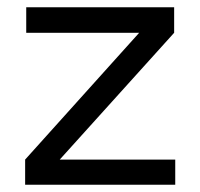

<svg xmlns="http://www.w3.org/2000/svg" viewBox="-20 -507 550 527"><path d="M461 -69V0H49V-69L362 -417H52V-487H458V-417L144 -69Z"/></svg>

Font: Exo 2.0
Style: Regular
Weight: 400
Designer: Natanael Gama
Version: Version 1.001;PS 001.001;hotconv 1.0.70;makeotf.lib2.5.58329